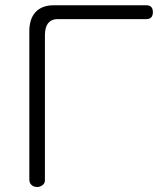

<svg xmlns="http://www.w3.org/2000/svg" viewBox="-20 -708 635 745"><path d="M187.5 -687.5Q141.6 -687.5 116.2 -659.2Q93.8 -632.8 93.8 -586.9V-11.7Q93.8 2 102.5 9.8Q111.3 17.6 124 17.6Q135.7 17.6 144.5 10.7Q154.3 3.9 154.3 -8.8V-572.3Q154.3 -600.6 166 -617.2Q179.7 -633.8 202.1 -633.8H547.9Q573.2 -633.8 573.2 -661.1Q573.2 -687.5 547.9 -687.5Z"/></svg>

Font: Gulim
Style: Regular
Weight: 400
Version: Version 2.21